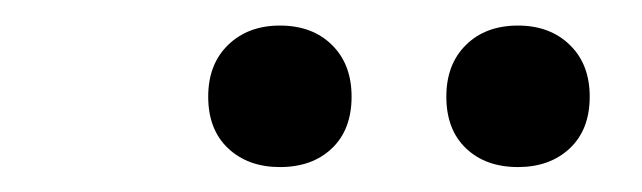

<svg xmlns="http://www.w3.org/2000/svg" viewBox="-20 -788 515 154"><path d="M395.5 -654Q369.5 -654 353.8 -669Q338 -684 338 -710.5Q338 -736.5 353.8 -752Q369.5 -767.5 395.5 -767.5Q421 -767.5 437 -752Q453 -736.5 453 -710.5Q453 -684 437 -669Q421 -654 395.5 -654ZM204.5 -654Q179 -654 163 -669Q147 -684 147 -710.5Q147 -736.5 163 -752Q179 -767.5 204.5 -767.5Q230.5 -767.5 246.2 -752Q262 -736.5 262 -710.5Q262 -684 246.2 -669Q230.5 -654 204.5 -654Z"/></svg>

Font: Encode Sans Condensed Medium
Style: Regular
Weight: 500
Width: 3
Designer: Multiple Designers
Foundry: Impallari Type
Version: Version 3.000; ttfautohint (v1.8.3) -l 8 -r 50 -G 200 -x 14 